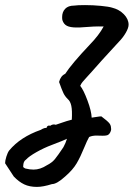

<svg xmlns="http://www.w3.org/2000/svg" viewBox="-130 -423 525 754"><path d="M-76 270 -110 218Q-110 208 -105 192Q-100 176 -94 168Q-50 115 30 87Q31 86 38 82.5Q45 79 53 79Q53 78 54 75.5Q55 73 58.5 71Q62 69 67 71Q78 63 89 67Q96 65 114 58.5Q132 52 152 47Q154 11 150 -7.5Q146 -26 136 -34Q125 -45 119 -57.5Q113 -70 102 -101Q108 -125 126 -133Q151 -172 222 -247Q259 -285 277 -319Q239 -320 196 -316Q187 -315 171 -315Q146 -315 133 -321.5Q120 -328 115 -344Q114 -348 114 -356Q114 -376 126 -388.5Q138 -401 161 -401Q174 -403 204 -403Q235 -403 266 -400Q297 -397 310 -393Q338 -386 356.5 -367Q375 -348 375 -326Q375 -313 363.5 -293.5Q352 -274 336 -258Q336 -258 270 -186L230 -141L210 -119Q199 -107 194 -101Q189 -95 185 -86Q198 -70 213.5 -28.5Q229 13 230 39Q238 38 250 36Q262 34 268 34Q292 52 299 60.5Q306 69 306 80Q308 87 302.5 97.5Q297 108 287 109Q283 110 273 110Q269 110 251 109.5Q233 109 220 115Q212 129 201 156Q186 193 171 218.5Q156 244 126 270Q93 300 74 300Q39 311 15 311Q-14 311 -35 301Q-56 291 -76 270ZM2 243Q28 243 54 226Q74 216 85.5 202Q97 188 119 155Q123 148 127 138.5Q131 129 133 122Q124 127 74 146Q42 158 13 174.5Q-16 191 -27 203Q-34 208 -36 213.5Q-38 219 -38.5 224.5Q-39 230 -39 233Q-38 234 -34.5 236.5Q-31 239 -29 239Q-13 243 2 243Z"/></svg>

Font: Caveat
Style: Bold
Weight: 700
Designer: Pablo Impallari
Foundry: Pablo Impallari
Version: Version 1.500; ttfautohint (v1.6)